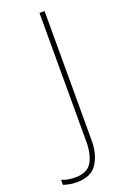

<svg xmlns="http://www.w3.org/2000/svg" viewBox="-259 -766 647 992"><g transform="rotate(-20 64.5 -270.0)"><path d="M-17 174Q62 174 94.5 123Q127 72 127 -2V-714H99V-5Q99 63 74 105.5Q49 148 -17 148Q-61 148 -91 134V162Q-79 166 -61 170Q-43 174 -17 174Z"/></g></svg>

Font: Noto Sans Display Thin
Style: Regular
Weight: 250
Designer: Monotype Design Team
Foundry: Monotype Imaging Inc.
Version: Version 1.900